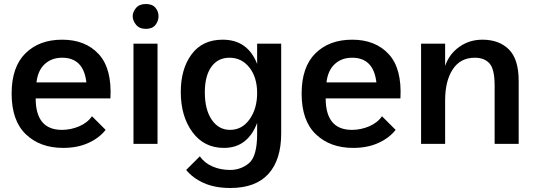

<svg xmlns="http://www.w3.org/2000/svg" viewBox="-20 -718 2663 958"><path d="M507 -70Q476 -30 421.5 -5Q367 20 295 20Q180 20 109 -48Q38 -116 38 -251Q38 -384 107 -452Q176 -520 290 -520Q406 -520 472.5 -448Q539 -376 531 -227H158Q158 -70 289 -70Q333 -70 374.5 -87.5Q416 -105 439 -138ZM411 -307Q397 -430 290 -430Q238 -430 203.5 -398.5Q169 -367 162 -307Z M646 -500H766V0H646ZM642 -637Q642 -658 658.5 -678Q675 -698 708 -698Q740 -698 755.5 -679.5Q771 -661 771 -637Q771 -613 755.5 -593.5Q740 -574 708 -574Q675 -574 658.5 -595Q642 -616 642 -637Z M977 62Q1000 95 1040 112.5Q1080 130 1128 130Q1182 130 1222.5 96Q1263 62 1263 -50V-105Q1241 -45 1199.5 -12.5Q1158 20 1097 20Q998 20 940 -59Q882 -138 882 -259Q882 -374 936 -447Q990 -520 1091 -520Q1216 -520 1263 -399V-500H1383V-52Q1383 79 1319.5 149.5Q1256 220 1129 220Q1052 220 996.5 195Q941 170 909 130ZM1128 -70Q1188 -70 1225.5 -123Q1263 -176 1263 -254Q1263 -332 1224.5 -381Q1186 -430 1125 -430Q1067 -430 1034.5 -384.5Q1002 -339 1002 -257Q1002 -171 1036.5 -120.5Q1071 -70 1128 -70Z M1954 -70Q1923 -30 1868.5 -5Q1814 20 1742 20Q1627 20 1556 -48Q1485 -116 1485 -251Q1485 -384 1554 -452Q1623 -520 1737 -520Q1853 -520 1919.5 -448Q1986 -376 1978 -227H1605Q1605 -70 1736 -70Q1780 -70 1821.5 -87.5Q1863 -105 1886 -138ZM1858 -307Q1844 -430 1737 -430Q1685 -430 1650.5 -398.5Q1616 -367 1609 -307Z M2448 -291Q2448 -373 2422.5 -401.5Q2397 -430 2349 -430Q2277 -430 2239 -372Q2201 -314 2201 -217V0H2081V-500H2201V-389Q2221 -448 2271.5 -484Q2322 -520 2387 -520Q2470 -520 2519 -471.5Q2568 -423 2568 -314V0H2448Z"/></svg>

Font: Moderustic Med
Style: Regular
Weight: 500
Designer: Tural Alisoy
Foundry: TAFT Foundry
Version: Version 2.110